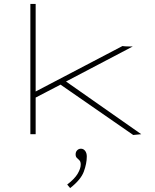

<svg xmlns="http://www.w3.org/2000/svg" viewBox="-20 -685 790 980"><path d="M660 4 289 -253 162 -187V0H135V-665H162V-218L605 -450Q617 -448 636 -448H658L317 -269L701 0ZM338 275 323 257Q361 228 376.5 201.5Q392 175 392 155Q392 140 385.5 133.5Q379 127 372.5 121Q366 115 366 103Q366 90 374 82Q382 74 393 74Q406 74 414.5 85Q423 96 423 114Q423 149 408 190.5Q393 232 338 275Z"/></svg>

Font: Inconsolata ExtraExpanded ExtraLight
Style: Regular
Weight: 200
Width: 8
Monospace: yes
Designer: Raph Levien, Cyreal, Brenton Simpson
Foundry: Raph Levien, Cyreal, Google
Version: Version 3.100; ttfautohint (v1.8.4.7-5d5b)